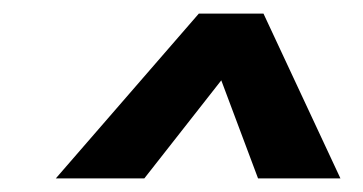

<svg xmlns="http://www.w3.org/2000/svg" viewBox="-20 -644 533 282"><path d="M62 -382 272 -624H367L480 -382H359L305 -526L192 -382Z"/></svg>

Font: Kanit Medium
Style: Italic
Weight: 500
Italic angle: -12°
Designer: Katatrad Team
Foundry: CadsonDemak
Version: Version 2.000; ttfautohint (v1.8.3)